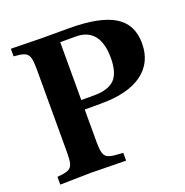

<svg xmlns="http://www.w3.org/2000/svg" viewBox="-128 -830 918 951"><g transform="rotate(-20 331.0 -355.0)"><path d="M30 3V-38L50 -40Q78 -43 92 -51Q106 -59 111 -78Q116 -97 116 -133V-577Q116 -613 111 -632.5Q106 -652 91.5 -660.5Q77 -669 50 -671L30 -673V-713L188 -710H334Q497 -710 573.5 -663.5Q650 -617 650 -517Q650 -415 574.5 -360Q499 -305 358 -305H235V-355H338Q414 -355 447 -389Q480 -423 480 -501Q480 -580 448 -620Q416 -660 353 -660H271V-133Q271 -97 276 -78Q281 -59 295.5 -51Q310 -43 337 -41L377 -38V3L194 0Z"/></g></svg>

Font: Baskervville
Style: Bold
Weight: 700
Version: Version 1.100